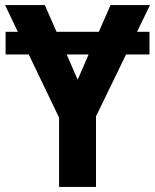

<svg xmlns="http://www.w3.org/2000/svg" viewBox="-20 -734 609 754"><path d="M567 -609V-520H475L357 -277V0H212V-272L93 -520H2V-609H50L0 -714H156L202 -609H368L414 -714H569L518 -609ZM285 -421 328 -520H242Z"/></svg>

Font: Noto Sans SemiCondensed
Style: Bold
Weight: 700
Width: 4
Designer: Monotype Design Team
Foundry: Monotype Imaging Inc.
Version: Version 2.013; ttfautohint (v1.8.4.7-5d5b)